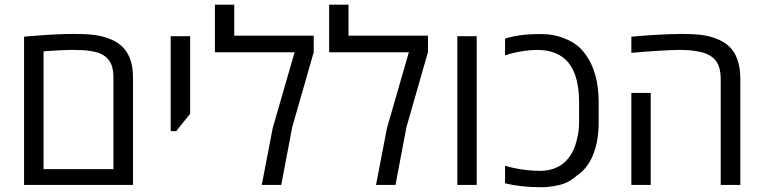

<svg xmlns="http://www.w3.org/2000/svg" viewBox="-20 -784 3239 814"><path d="M82 0V-628.4Q87.9 -629.4 101.6 -630.4Q115.2 -631.3 135.7 -632.8Q181.6 -636.7 220.7 -638.4Q259.8 -640.1 292.5 -640.1Q349.6 -640.1 384.8 -635Q419.9 -629.9 451.2 -616.7Q479.5 -604.5 498.5 -586.2Q517.6 -567.9 529.8 -538.6Q537.1 -521 540.5 -500.2Q543.9 -479.5 543.9 -454.6V0ZM164.6 -66.9H460.9V-456.1Q460.9 -487.8 452.6 -509Q444.3 -530.3 427.2 -543.5Q414.6 -554.2 396.7 -560.3Q378.9 -566.4 356.4 -568.8Q344.7 -570.8 327.4 -571.5Q310.1 -572.3 287.1 -572.3Q264.6 -572.3 233.9 -570.8Q203.1 -569.3 164.6 -566.4Z M703.6 -228V-630.4H786.1V-301.8L727.1 -228Z M1089.8 0 1136.2 -241.2 1229 -562.5H891.1V-764.2H973.1V-632.8H1310.1V-563L1218.8 -244.6L1172.4 0Z M1574.2 0 1620.6 -241.2 1713.4 -562.5H1375.5V-764.2H1457.5V-632.8H1794.4V-563L1703.1 -244.6L1656.7 0Z M1918.9 0V-630.4H2001V0Z M2275.9 9.8Q2231 9.8 2193.4 5.6Q2155.8 1.5 2121.1 -6.8V-81.5Q2137.2 -76.2 2161.9 -71Q2186.5 -65.9 2214.6 -62.7Q2242.7 -59.6 2269 -59.6Q2300.8 -59.6 2325.9 -68.4Q2351.1 -77.1 2368.2 -91.3Q2384.8 -105 2397.2 -123.5Q2409.7 -142.1 2416.5 -161.1Q2423.8 -180.7 2429.4 -207.8Q2435.1 -234.9 2435.1 -265.1V-351.6Q2435.1 -405.3 2423.8 -448.2Q2412.6 -491.2 2388.7 -520Q2366.7 -545.9 2333.7 -559.1Q2300.8 -572.3 2259.3 -572.3Q2230.5 -572.3 2201.4 -568.1Q2172.4 -564 2142.1 -555.7Q2134.3 -553.2 2128.9 -551.8Q2123.5 -550.3 2121.1 -549.8V-620.1Q2136.7 -625.5 2150.4 -628.4Q2164.1 -631.3 2183.1 -634.3Q2203.1 -637.2 2226.3 -638.4Q2249.5 -639.6 2275.4 -639.6Q2325.2 -639.6 2369.4 -622.8Q2413.6 -606 2440.9 -579.1Q2454.6 -564.9 2465.8 -548.6Q2477.1 -532.2 2486.3 -513.2Q2497.1 -490.2 2504.2 -464.6Q2511.2 -439 2514.6 -410.9Q2518.1 -382.8 2518.1 -351.6V-265.1Q2518.1 -223.1 2511.5 -187.5Q2504.9 -151.9 2491.7 -121.1Q2480.5 -95.2 2464.4 -75Q2448.2 -54.7 2425.8 -39.6Q2392.1 -9.3 2351.6 0.2Q2311 9.8 2275.9 9.8Z M3035.6 0V-447.8Q3035.6 -504.9 3010 -532.2Q2984.4 -559.6 2933.1 -566.9Q2921.4 -569.3 2903.1 -570.8Q2884.8 -572.3 2861.3 -572.3Q2830.6 -572.3 2780.5 -569.3Q2730.5 -566.4 2656.7 -560.1V-628.4Q2679.7 -630.9 2701.7 -632.3Q2723.6 -633.8 2744.1 -635.3Q2783.2 -637.7 2814.2 -638.9Q2845.2 -640.1 2868.7 -640.1Q2923.8 -640.1 2958.3 -635.3Q2992.7 -630.4 3022.9 -617.7Q3053.2 -605 3073.2 -585.4Q3093.3 -565.9 3105 -535.2Q3112.3 -515.6 3115.5 -494.6Q3118.7 -473.6 3118.7 -447.8V0ZM2656.7 0V-390.1H2738.8V0Z"/></svg>

Font: Wonky
Style: Regular
Weight: 400
Designer: Monotype Design Team
Foundry: Monotype Imaging Inc.
Version: Version 3.000